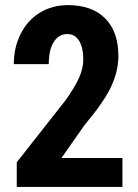

<svg xmlns="http://www.w3.org/2000/svg" viewBox="-20 -741 546 761"><path d="M465.3 0H46.4V-97.7L238.8 -342.3Q275.4 -393.1 292.7 -431.4Q310.1 -469.7 310.1 -504.9Q310.1 -552.2 293.7 -579.1Q277.3 -606 246.6 -606Q212.9 -606 193.1 -574.7Q173.3 -543.5 173.3 -486.8H34.7Q34.7 -552.2 61.8 -606.4Q88.9 -660.6 137.9 -690.7Q187 -720.7 249 -720.7Q344.2 -720.7 396.7 -668.2Q449.2 -615.7 449.2 -519Q449.2 -459 420.2 -397.2Q391.1 -335.4 314.9 -245.1L223.6 -114.7H465.3Z"/></svg>

Font: TypoPRO Roboto
Style: Bold
Weight: 700
Designer: Google
Version: Version 2.136; 2016